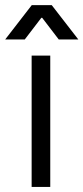

<svg xmlns="http://www.w3.org/2000/svg" viewBox="-40 -741 330 761"><path d="M159.2 -520.5V0H85.4V-520.5ZM85.9 -720.7H125.5V-670.4H123.8L58.1 -584.5H-19.5ZM192.9 -584.5 127.2 -670.4H125.5V-720.7H165L270.5 -584.5Z"/></svg>

Font: Wand UI Pro
Style: Regular
Weight: 400
Designer: Andreas Faust
Version: Version 1.003;FEAKit 1.0